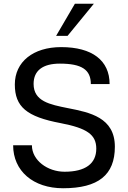

<svg xmlns="http://www.w3.org/2000/svg" viewBox="-20 -988 680 1023"><path d="M50 -214C50 -77 157 15 316 15C504 15 592 -56 592 -206C592 -362 459 -389 341 -412C246 -431 159 -448 159 -541C159 -612 208 -649 299 -649C415 -649 464 -617 464 -540H564C564 -666 471 -737 306 -737C156 -737 59 -658 59 -538C59 -419 122 -366 303 -332C443 -305 493 -271 493 -196C493 -116 435 -73 324 -73C233 -73 150 -134 150 -214ZM480 -968H379L279 -797H340Z"/></svg>

Font: Perun
Style: Regular
Weight: 400
Foundry: Copyright (c) Stefan Peev, Context Ltd, 2016
Version: Version 1.089